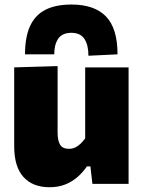

<svg xmlns="http://www.w3.org/2000/svg" viewBox="-20 -790 618 825"><path d="M193 14.5Q120.5 14.5 80.8 -29.5Q41 -73.5 41 -161.5Q41 -195.5 41 -220.2Q41 -245 41 -272.5Q41 -325 41 -363Q41 -401 41 -433.2Q41 -465.5 41 -500.5L227.5 -506Q227.5 -453.5 227.5 -402.2Q227.5 -351 227.5 -297V-220.5Q227.5 -186 238.2 -168.2Q249 -150.5 276.5 -150.5Q291 -150.5 303.5 -156.5Q316 -162.5 326.5 -172.8Q337 -183 346 -195.5V-297Q346 -351 346 -399.5Q346 -448 346 -500.5H532.5Q532.5 -448 532.5 -396.5Q532.5 -345 532.5 -272.5V-214.5Q532.5 -152 532.5 -102.5Q532.5 -53 532.5 0H377L368.5 -75H353.5Q336 -49.5 312.8 -29.2Q289.5 -9 259.8 2.8Q230 14.5 193 14.5ZM360 -550.5Q360 -596.5 342.8 -622.8Q325.5 -649 287 -649Q247.5 -649 230.2 -623.8Q213 -598.5 213 -556.5H87.5Q87.5 -630.5 109.2 -678Q131 -725.5 175.2 -748Q219.5 -770.5 287 -770.5Q386 -770.5 435.5 -719.2Q485 -668 485 -556.5Z"/></svg>

Font: Commissioner Thin ExtraBold
Style: Regular
Weight: 800
Version: Version 1.000